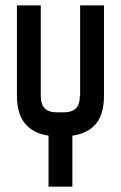

<svg xmlns="http://www.w3.org/2000/svg" viewBox="-20 -704 455 724"><path d="M282.2 -342.8Q282.2 -456.1 282.2 -683.6Q312.5 -683.6 372.1 -683.6Q372.1 -569.3 372.1 -342.8Q372.1 -275.4 342.8 -238.3Q312.5 -201.2 252.9 -192.4Q252.9 -128.9 252.9 0Q223.6 0 163.1 0Q163.1 -64.5 163.1 -192.4Q104.5 -201.2 74.2 -238.3Q43.9 -275.4 43.9 -342.8Q43.9 -371.1 43.9 -414.1Q43.9 -457 43.9 -513.7Q43.9 -570.3 43.9 -683.6Q74.2 -683.6 133.8 -683.6Q133.8 -569.3 133.8 -342.8Q133.8 -310.5 148.4 -295.9Q164.1 -280.3 195.3 -280.3Q203.1 -280.3 219.7 -280.3Q251 -280.3 266.6 -295.9Q281.2 -310.5 281.2 -342.8Q282.2 -342.8 282.2 -342.8Z"/></svg>

Font: ZAANS 2018
Style: Regular
Weight: 400
Designer: Counter Creatives
Version: Version 1.0 - 24-01-18